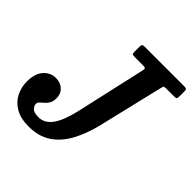

<svg xmlns="http://www.w3.org/2000/svg" viewBox="-240 -897 1056 1056"><g transform="rotate(45 288.0 -369.0)"><path d="M-37.5 -156Q-37.5 -219 -8.2 -251.2Q21 -283.5 62.5 -283.5Q97.5 -283.5 120.5 -262.5Q143.5 -241.5 143.5 -208Q143.5 -182 134.5 -166.8Q125.5 -151.5 114 -142Q102.5 -132.5 93.5 -124Q84.5 -115.5 84.5 -103Q84.5 -91.5 97 -77Q109.5 -62.5 147 -62.5Q192.5 -62.5 224.2 -105Q256 -147.5 277.5 -240L370.5 -652.5Q373 -665.5 368.8 -668.2Q364.5 -671 349.5 -671H288Q275 -671 270.2 -673.5Q265.5 -676 265.5 -689.5V-728.5Q265.5 -743 269.8 -746.5Q274 -750 287.5 -750H592.5Q602.5 -750 608.2 -747.2Q614 -744.5 614 -733V-692Q614 -678 610 -674.5Q606 -671 591.5 -671H531Q515.5 -671 513.5 -666.5Q511.5 -662 508.5 -650L418 -270Q397.5 -186.5 363 -122.8Q328.5 -59 275.2 -23.5Q222 12 145.5 12Q81 12 40.5 -12.2Q0 -36.5 -18.8 -75Q-37.5 -113.5 -37.5 -156Z"/></g></svg>

Font: Besley* Narrow Semi
Style: Italic
Weight: 600
Width: 4
Italic angle: -13°
Designer: Owen Earl
Foundry: indestructible type*
Version: Version 3.000; ttfautohint (v1.8.3)